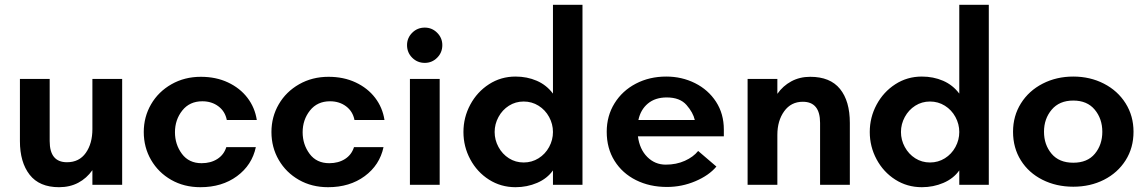

<svg xmlns="http://www.w3.org/2000/svg" viewBox="-20 -770 4779 800"><path d="M63 -182V-441H187V-182Q187 -94 259 -94Q310 -94 337.5 -133Q365 -172 365 -232V-441H489V0H365V-61Q341 -27 306 -8.5Q271 10 226 10Q144 10 103.5 -42Q63 -94 63 -182Z M579 -220Q579 -283 609.5 -335.5Q640 -388 694.5 -419Q749 -450 817 -450Q880 -450 930 -426.5Q980 -403 1011 -362.5Q1042 -322 1050 -270H925Q918 -306 890 -327Q862 -348 823 -348Q770 -348 739.5 -309.5Q709 -271 709 -219Q709 -168 738 -129Q767 -90 820 -90Q858 -90 885.5 -107.5Q913 -125 923 -157H1046Q1030 -82 967.5 -36Q905 10 815 10Q747 10 693.5 -20.5Q640 -51 609.5 -103.5Q579 -156 579 -220Z M1111 -220Q1111 -283 1141.5 -335.5Q1172 -388 1226.5 -419Q1281 -450 1349 -450Q1412 -450 1462 -426.5Q1512 -403 1543 -362.5Q1574 -322 1582 -270H1457Q1450 -306 1422 -327Q1394 -348 1355 -348Q1302 -348 1271.5 -309.5Q1241 -271 1241 -219Q1241 -168 1270 -129Q1299 -90 1352 -90Q1390 -90 1417.5 -107.5Q1445 -125 1455 -157H1578Q1562 -82 1499.5 -36Q1437 10 1347 10Q1279 10 1225.5 -20.5Q1172 -51 1141.5 -103.5Q1111 -156 1111 -220Z M1688 -441H1812V0H1688ZM1750 -655Q1780 -655 1801.5 -633.5Q1823 -612 1823 -582Q1823 -551 1801.5 -529.5Q1780 -508 1750 -508Q1719 -508 1697.5 -529.5Q1676 -551 1676 -582Q1676 -612 1697.5 -633.5Q1719 -655 1750 -655Z M1911 -220Q1911 -281 1939.5 -334Q1968 -387 2017.5 -419Q2067 -451 2128 -451Q2176 -451 2216.5 -433.5Q2257 -416 2284 -380V-750H2407V0H2284V-60Q2260 -26 2218 -8Q2176 10 2128 10Q2067 10 2017.5 -21.5Q1968 -53 1939.5 -106Q1911 -159 1911 -220ZM2162 -93Q2196 -93 2224 -110.5Q2252 -128 2268 -157.5Q2284 -187 2284 -220Q2284 -253 2268 -282.5Q2252 -312 2224 -329.5Q2196 -347 2162 -347Q2128 -347 2100.5 -329.5Q2073 -312 2057 -282.5Q2041 -253 2041 -220Q2041 -187 2057 -157.5Q2073 -128 2100.5 -110.5Q2128 -93 2162 -93Z M2508 -221Q2508 -287 2540.5 -339.5Q2573 -392 2629.5 -421.5Q2686 -451 2756 -451Q2821 -451 2876 -423.5Q2931 -396 2963.5 -346Q2996 -296 2996 -230V-202H2638Q2645 -148 2677 -116Q2709 -84 2754 -84Q2798 -84 2833.5 -100Q2869 -116 2889 -141L2965 -76Q2934 -39 2877.5 -15Q2821 9 2759 9Q2687 9 2630 -19.5Q2573 -48 2540.5 -100Q2508 -152 2508 -221ZM2875 -270Q2868 -301 2840.5 -332.5Q2813 -364 2758 -364Q2710 -364 2679.5 -338.5Q2649 -313 2640 -270Z M3095 -441H3219V-379Q3242 -412 3277 -431Q3312 -450 3356 -450Q3439 -450 3480 -399.5Q3521 -349 3521 -258V0H3397V-258Q3397 -346 3325 -346Q3276 -346 3247.5 -306.5Q3219 -267 3219 -208V0H3095Z M3604 -220Q3604 -281 3632.5 -334Q3661 -387 3710.5 -419Q3760 -451 3821 -451Q3869 -451 3909.5 -433.5Q3950 -416 3977 -380V-750H4100V0H3977V-60Q3953 -26 3911 -8Q3869 10 3821 10Q3760 10 3710.5 -21.5Q3661 -53 3632.5 -106Q3604 -159 3604 -220ZM3855 -93Q3889 -93 3917 -110.5Q3945 -128 3961 -157.5Q3977 -187 3977 -220Q3977 -253 3961 -282.5Q3945 -312 3917 -329.5Q3889 -347 3855 -347Q3821 -347 3793.5 -329.5Q3766 -312 3750 -282.5Q3734 -253 3734 -220Q3734 -187 3750 -157.5Q3766 -128 3793.5 -110.5Q3821 -93 3855 -93Z M4201 -221Q4201 -287 4234 -339.5Q4267 -392 4324.5 -421.5Q4382 -451 4452 -451Q4522 -451 4579.5 -421.5Q4637 -392 4670 -339.5Q4703 -287 4703 -221Q4703 -154 4670 -102Q4637 -50 4580 -21Q4523 8 4452 8Q4381 8 4323.5 -21Q4266 -50 4233.5 -102Q4201 -154 4201 -221ZM4452 -92Q4511 -92 4542 -129.5Q4573 -167 4573 -221Q4573 -275 4541.5 -313Q4510 -351 4452 -351Q4394 -351 4362 -313Q4330 -275 4330 -221Q4330 -167 4361.5 -129.5Q4393 -92 4452 -92Z"/></svg>

Font: Teachers SemiBold
Style: Regular
Weight: 600
Designer: Alfredo Marco Pradil & Chank Diesel
Version: Version 0.009